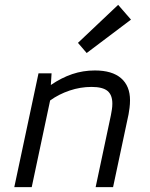

<svg xmlns="http://www.w3.org/2000/svg" viewBox="-20 -773 620 793"><path d="M39 0 139 -470H193L190 -422Q234 -452 278.5 -467Q323 -482 372 -482Q443 -482 480 -450Q517 -418 517 -359Q517 -343 515 -327.5Q513 -312 511 -301L447 0H375L438 -297Q440 -308 442 -320Q444 -332 444 -345Q444 -381 424 -397.5Q404 -414 358 -414Q312 -414 267.5 -399Q223 -384 187 -358L111 0ZM338 -554 302 -596 468 -753 521 -692Z"/></svg>

Font: Sometype Mono
Style: Italic
Weight: 400
Italic angle: -12°
Monospace: yes
Designer: Ryoichi Tsunekawa
Foundry: Dharma Type
Version: Version 1.000; ttfautohint (v1.8.3)